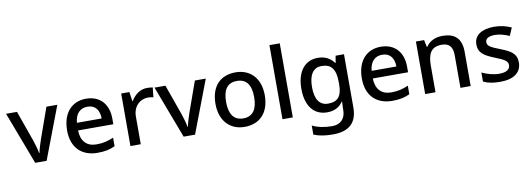

<svg xmlns="http://www.w3.org/2000/svg" viewBox="-70 -1230 5376 1940"><g transform="rotate(-10 2618.0 -260.0)"><path d="M204 0H321L526 -539H414L302 -224C288 -183 270 -125 264 -91H260C255 -124 238 -182 224 -224L112 -539H0Z M821 -549C676 -549 578 -446 578 -265C578 -84 686 10 843 10C919 10 969 -1 1023 -26V-114C966 -89 916 -76 847 -76C747 -76 690 -136 687 -247H1049V-305C1049 -455 962 -549 821 -549ZM821 -467C904 -467 942 -409 943 -325H689C697 -416 745 -467 821 -467Z M1447 -549C1373 -549 1317 -501 1283 -443H1279L1265 -539H1181V0H1287V-284C1287 -390 1360 -452 1441 -452C1458 -452 1480 -449 1495 -445L1506 -544C1490 -547 1466 -549 1447 -549Z M1727 0H1844L2049 -539H1937L1825 -224C1811 -183 1793 -125 1787 -91H1783C1778 -124 1761 -182 1747 -224L1635 -539H1523Z M2607 -270C2607 -449 2502 -549 2355 -549C2198 -549 2101 -449 2101 -270C2101 -91 2207 10 2352 10C2508 10 2607 -91 2607 -270ZM2210 -270C2210 -392 2253 -461 2353 -461C2454 -461 2498 -392 2498 -270C2498 -149 2454 -77 2354 -77C2254 -77 2210 -149 2210 -270Z M2847 0V-760H2741V0Z M3199 -549C3063 -549 2982 -442 2982 -268C2982 -93 3063 10 3199 10C3269 10 3324 -15 3361 -71H3365C3364 -57 3362 -22 3362 -5V13C3362 104 3311 156 3224 156C3147 156 3077 142 3021 114V207C3076 230 3140 240 3218 240C3386 240 3467 161 3467 7V-539H3381L3369 -468H3364C3325 -523 3268 -549 3199 -549ZM3221 -461C3321 -461 3366 -406 3366 -268V-248C3366 -125 3322 -75 3223 -75C3136 -75 3091 -142 3091 -267C3091 -393 3137 -461 3221 -461Z M3845 -549C3700 -549 3602 -446 3602 -265C3602 -84 3710 10 3867 10C3943 10 3993 -1 4047 -26V-114C3990 -89 3940 -76 3871 -76C3771 -76 3714 -136 3711 -247H4073V-305C4073 -455 3986 -549 3845 -549ZM3845 -467C3928 -467 3966 -409 3967 -325H3713C3721 -416 3769 -467 3845 -467Z M4478 -549C4410 -549 4345 -523 4310 -467H4304L4289 -539H4205V0H4311V-272C4311 -394 4346 -462 4456 -462C4532 -462 4567 -420 4567 -336V0H4672V-351C4672 -490 4603 -549 4478 -549Z M5193 -152C5193 -241 5134 -276 5035 -314C4934 -353 4904 -370 4904 -409C4904 -445 4938 -466 5002 -466C5053 -466 5102 -450 5149 -430L5184 -511C5129 -535 5073 -549 5007 -549C4883 -549 4801 -498 4801 -404C4801 -315 4859 -281 4962 -240C5068 -199 5090 -178 5090 -142C5090 -100 5057 -72 4977 -72C4917 -72 4849 -93 4802 -116V-23C4847 -1 4898 10 4974 10C5112 10 5193 -46 5193 -152Z"/></g></svg>

Font: Noto Sans Gunjala Gondi Medium
Style: Regular
Weight: 500
Designer: Ek Type
Foundry: Ek Type
Version: Version 1.004